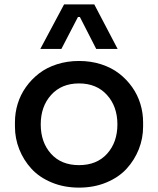

<svg xmlns="http://www.w3.org/2000/svg" viewBox="-20 -834 718 872"><path d="M258.8 -611.8H163.1L271 -814H408.2L514.2 -611.8H417L342.8 -756.8H334ZM47.9 -258.8V-278.8Q47.9 -321.8 60.3 -362.5Q72.8 -403.3 97.7 -438.5Q122.6 -473.6 157 -500.2Q191.4 -526.9 238.3 -542Q285.2 -557.1 338.9 -557.1Q392.6 -557.1 439.5 -542Q486.3 -526.9 520.8 -500.2Q555.2 -473.6 580.1 -438.5Q605 -403.3 617.4 -362.5Q629.9 -321.8 629.9 -278.8V-258.8Q629.9 -205.6 610.4 -156.2Q590.8 -106.9 555.2 -67.9Q519.5 -28.8 463.4 -5.4Q407.2 18.1 338.9 18.1Q270.5 18.1 214.4 -5.4Q158.2 -28.8 122.6 -67.9Q86.9 -106.9 67.4 -156.2Q47.9 -205.6 47.9 -258.8ZM513.2 -269Q513.2 -350.6 465.8 -402.8Q418.5 -455.1 338.9 -455.1Q259.3 -455.1 212.2 -402.8Q165 -350.6 165 -269Q165 -188 211.4 -136Q257.8 -84 338.9 -84Q419.9 -84 466.6 -136Q513.2 -188 513.2 -269Z"/></svg>

Font: Sora Medium
Style: Regular
Weight: 500
Designer: Jonathan Barnbrook, Julián Moncada
Foundry: Barnbrook Fonts
Version: Version 2.000